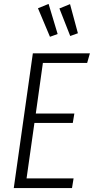

<svg xmlns="http://www.w3.org/2000/svg" viewBox="-20 -956 477 976"><path d="M437 -685 423 -636H198L162 -379H358L350 -331H155L115 -49H354L346 0H50L147 -685ZM227 -936 273 -783 234 -769 173 -914ZM336 -935 376 -787 337 -773 282 -913Z"/></svg>

Font: Fira Sans Extra Condensed Light
Style: Italic
Weight: 300
Width: 3
Italic angle: -8°
Designer: Carrois Corporate & Edenspiekermann AG
Foundry: Carrois Corporate GbR & Edenspiekermann AG
Version: Version 4.203